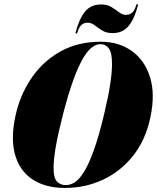

<svg xmlns="http://www.w3.org/2000/svg" viewBox="-20 -918 774 948"><path d="M477.5 -712Q566 -712 630 -666.8Q694 -621.5 720.5 -537.8Q747 -454 722.5 -338Q698.5 -225.5 636.5 -148Q574.5 -70.5 487.2 -30.2Q400 10 301 10Q202.5 10 137.8 -34Q73 -78 52 -163.2Q31 -248.5 62.5 -372Q87.5 -466 143 -543.2Q198.5 -620.5 282.8 -666.2Q367 -712 477.5 -712ZM305.5 -4Q326 -4 347.8 -17Q369.5 -30 393.2 -67Q417 -104 442.5 -174Q468 -244 495 -358Q515 -442 524 -501.5Q533 -561 533 -600.5Q533.5 -657 517.5 -678.5Q501.5 -700 475 -700Q456.5 -700 435.5 -685.2Q414.5 -670.5 391.8 -633Q369 -595.5 343.8 -527.5Q318.5 -459.5 291 -353Q267 -259.5 256 -196.5Q245 -133.5 244.5 -93.5Q244 -40.5 260.8 -22.2Q277.5 -4 305.5 -4ZM535.5 -754.5Q505 -754.5 484.5 -767.5Q464 -780.5 447.5 -793.2Q431 -806 412.5 -806Q375.5 -806 362.5 -758.5Q361 -752.5 356.5 -752.5Q352 -752.5 353.5 -758.5Q371 -825.5 399.8 -860.8Q428.5 -896 479 -896Q509.5 -896 530.2 -883.2Q551 -870.5 567.8 -857.5Q584.5 -844.5 602.5 -844.5Q639 -844.5 652 -891.5Q653.5 -897.5 658 -897.5Q662.5 -897.5 661 -891.5Q644 -825 615 -789.8Q586 -754.5 535.5 -754.5Z"/></svg>

Font: Fraunces 144pt S000 Black
Style: Italic
Weight: 900
Italic angle: -16°
Version: Version 1.000; ttfautohint (v1.8.3)